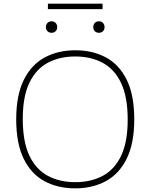

<svg xmlns="http://www.w3.org/2000/svg" viewBox="-20 -1025 826 1054"><path d="M393 9Q297.5 9 224.5 -30.2Q151.5 -69.5 110.2 -153.2Q69 -237 69 -370Q69 -503 110.8 -586.8Q152.5 -670.5 225.8 -709.8Q299 -749 393 -749Q488.5 -749 561.5 -709.8Q634.5 -670.5 675.8 -586.8Q717 -503 717 -370Q717 -237 675.2 -153.2Q633.5 -69.5 560.2 -30.2Q487 9 393 9ZM393 -25Q478 -25 543 -59.2Q608 -93.5 644.5 -169Q681 -244.5 681 -368Q681 -493.5 644.5 -569.8Q608 -646 543 -680.5Q478 -715 393 -715Q308 -715 243 -680.8Q178 -646.5 141.5 -571Q105 -495.5 105 -372Q105 -246.5 141.5 -170.2Q178 -94 243 -59.5Q308 -25 393 -25ZM523 -845Q509.5 -845 500.8 -853.5Q492 -862 492 -876Q492 -890.5 500.8 -899.2Q509.5 -908 523 -908Q536.5 -908 545.2 -899.2Q554 -890.5 554 -876Q554 -862 545.2 -853.5Q536.5 -845 523 -845ZM263 -845Q249.5 -845 240.8 -853.5Q232 -862 232 -876Q232 -890.5 240.8 -899.2Q249.5 -908 263 -908Q276.5 -908 285.2 -899.2Q294 -890.5 294 -876Q294 -862 285.2 -853.5Q276.5 -845 263 -845ZM243 -975V-1005H543V-975Z"/></svg>

Font: Encode Sans Expanded Thin
Style: Regular
Weight: 100
Width: 7
Designer: Multiple Designers
Foundry: Impallari Type
Version: Version 3.000; ttfautohint (v1.8.3) -l 8 -r 50 -G 200 -x 14 